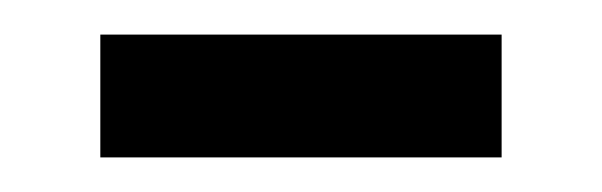

<svg xmlns="http://www.w3.org/2000/svg" viewBox="-20 -372 348 111"><path d="M38 -281H270V-352H38Z"/></svg>

Font: Noto Sans Sinhala UI ExtraCondensed
Style: Regular
Weight: 400
Width: 2
Designer: Jelle Bosma - Monotype Design Team
Foundry: Monotype Imaging Inc.
Version: Version 2.006